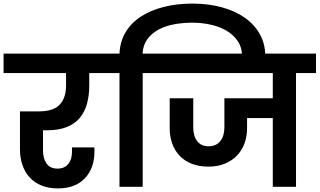

<svg xmlns="http://www.w3.org/2000/svg" viewBox="-41 -1038 1776 1067"><path d="M-21 -740H553V-632H455V-563Q455 -508 442.5 -462Q430 -416 402.5 -383Q375 -350 330 -332Q285 -314 220 -314H198V-201Q198 -158 217.5 -129.5Q237 -101 279 -101Q317 -101 338 -126.5Q359 -152 359 -194V-219H483Q484 -212 484 -207Q484 -202 484 -198Q484 -104 431 -47.5Q378 9 281 9Q228 9 188.5 -7.5Q149 -24 123 -53Q97 -82 83.5 -121.5Q70 -161 70 -207V-419H173Q256 -419 291 -456.5Q326 -494 326 -563V-632H-21Z M752 0H623V-632H512V-740H623Q626 -807 657 -859Q688 -911 742 -946Q796 -981 869 -999.5Q942 -1018 1028 -1018Q1116 -1018 1190 -998Q1264 -978 1318 -940.5Q1372 -903 1402.5 -849Q1433 -795 1433 -728V-711H1304V-726Q1304 -775 1279.5 -810.5Q1255 -846 1216 -868.5Q1177 -891 1127.5 -901.5Q1078 -912 1028 -912Q978 -912 929.5 -903.5Q881 -895 842 -874.5Q803 -854 778.5 -821Q754 -788 751 -740H863V-632H752Z M821 -740H1715V-632H1604V0H1475V-382H1332V-327Q1332 -280 1317.5 -240.5Q1303 -201 1275 -172.5Q1247 -144 1207.5 -128Q1168 -112 1118 -112Q1065 -112 1024.5 -128Q984 -144 957 -172.5Q930 -201 916 -240.5Q902 -280 902 -327V-492H1033V-330Q1033 -282 1055 -253.5Q1077 -225 1118 -225Q1160 -225 1183 -253.5Q1206 -282 1206 -330V-492H1475V-632H821Z"/></svg>

Font: SVN-Poppins SemiBold
Style: Regular
Weight: 600
Designer: Ninad Kale (Devanagari), Jonny Pinhorn (Latin)
Foundry: Indian Type Foundry
Version: Version 3.002 2017